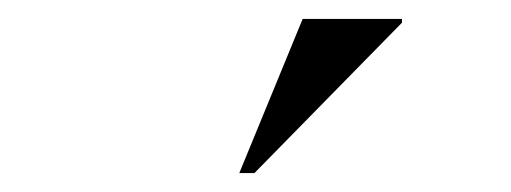

<svg xmlns="http://www.w3.org/2000/svg" viewBox="-20 -752 540 203"><path d="M233 -569 300 -732H405V-728L249 -569Z"/></svg>

Font: Newsreader Display Medium
Style: Regular
Weight: 500
Designer: Hugues Gentile
Foundry: Production Type
Version: Version 1.001